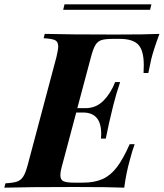

<svg xmlns="http://www.w3.org/2000/svg" viewBox="-63 -864 754 884"><path d="M671 -708Q643 -632 633 -590Q628 -568 620 -528H598Q599 -541 599 -564Q599 -631 574 -658Q549 -685 488 -685H457Q422 -685 404.5 -679.5Q387 -674 376.5 -657Q366 -640 356 -602L293 -366H330Q380 -366 414 -401Q448 -436 467 -486H490Q471 -429 459 -381L453 -356Q441 -309 424 -226H402Q403 -233 403 -248Q403 -346 319 -346H288L224 -106Q215 -75 215 -57Q215 -36 229.5 -29.5Q244 -23 281 -23H318Q372 -23 409 -39.5Q446 -56 475 -94Q504 -132 534 -200H557Q546 -171 535 -128Q518 -69 509 0Q441 -3 282 -3Q66 -3 -43 0L-38 -20Q-2 -22 15.5 -28Q33 -34 44 -51Q55 -68 65 -106L197 -602Q205 -636 205 -650Q205 -672 190.5 -679Q176 -686 138 -688L143 -708Q252 -705 468 -705Q610 -705 671 -708ZM628 -819H228L234 -844H634Z"/></svg>

Font: Playfair Display SC
Style: Bold Italic
Weight: 700
Italic angle: -14°
Designer: Claus Eggers Sørensen
Foundry: Claus Eggers Sørensen
Version: Version 1.200; ttfautohint (v1.6)